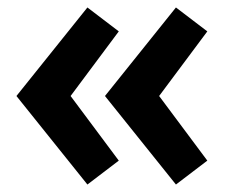

<svg xmlns="http://www.w3.org/2000/svg" viewBox="-20 -513 603 514"><path d="M261 -256 451 -493 535 -429 406 -256 535 -83 451 -19ZM24 -256 214 -493 298 -429 169 -256 298 -83 214 -19Z"/></svg>

Font: Post Grotesk Bold
Style: Bold
Weight: 700
Version: Version 1.0